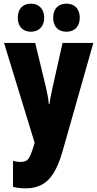

<svg xmlns="http://www.w3.org/2000/svg" viewBox="-20 -787 531 1047"><path d="M2 -553H172L230 -313Q236 -288 240.5 -262.5Q245 -237 246 -220H250Q252 -237 256 -258.5Q260 -280 267 -311L321 -553H489L322 35Q290 148 243 194Q196 240 121 240Q102 240 84.5 238Q67 236 51 232V90Q71 96 91 96Q111 96 123 89.5Q135 83 144.5 62.5Q154 42 166 2L169 -8ZM77 -690Q77 -727 96.5 -747Q116 -767 148 -767Q182 -767 201.5 -746Q221 -725 221 -690Q221 -656 201.5 -635Q182 -614 148 -614Q116 -614 96.5 -634Q77 -654 77 -690ZM270 -690Q270 -727 289.5 -747Q309 -767 342 -767Q377 -767 396 -746Q415 -725 415 -690Q415 -656 396 -635Q377 -614 342 -614Q308 -614 289 -634.5Q270 -655 270 -690Z"/></svg>

Font: Noto Sans Malayalam ExtraCondensed Black
Style: Regular
Weight: 900
Width: 2
Designer: Jelle Bosma - Monotype Design Team
Foundry: Monotype Imaging Inc.
Version: Version 2.104; ttfautohint (v1.8.4.7-5d5b)